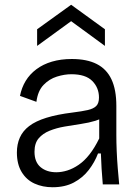

<svg xmlns="http://www.w3.org/2000/svg" viewBox="-20 -775 588 807"><path d="M201 12Q159 12 125 -3.5Q91 -19 71 -52Q51 -85 51 -134Q51 -169 63.5 -197Q76 -225 103 -245.5Q130 -266 175 -280Q220 -294 285 -302Q325 -307 349 -312.5Q373 -318 384.5 -329.5Q396 -341 396 -365Q396 -406 368 -434.5Q340 -463 280 -463Q251 -463 219 -453Q187 -443 163 -418Q139 -393 133 -347L64 -372Q71 -407 88 -435Q105 -463 133 -484Q161 -505 198.5 -516Q236 -527 282 -527Q345 -527 386.5 -506Q428 -485 448.5 -441.5Q469 -398 469 -330V-207Q469 -177 470.5 -140.5Q472 -104 475 -67.5Q478 -31 481 0H412Q409 -34 407 -66Q405 -98 404 -130H392Q378 -93 353 -60.5Q328 -28 290.5 -8Q253 12 201 12ZM217 -51Q239 -51 263 -58.5Q287 -66 311 -82.5Q335 -99 356.5 -126.5Q378 -154 397 -193V-298L425 -293Q409 -276 381.5 -267.5Q354 -259 320 -254Q286 -249 251.5 -243Q217 -237 188.5 -225.5Q160 -214 142.5 -193.5Q125 -173 125 -137Q125 -94 150.5 -72.5Q176 -51 217 -51ZM136 -582V-652L279 -755L421 -652V-582L279 -686Z"/></svg>

Font: Bricolage Grotesque 96pt ExtraBold Light
Style: Regular
Weight: 300
Version: Version 1.001;gftools[0.9.33.dev8+g029e19f]